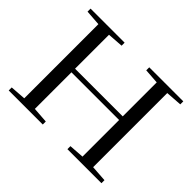

<svg xmlns="http://www.w3.org/2000/svg" viewBox="-144 -881 1100 1100"><g transform="rotate(45 406.0 -331.5)"><path d="M30.3 0V-24.4L125 -31.2V-631.8L30.3 -638.7V-663.1H306.2V-638.7L210.9 -631.8V-356.9H597.2V-632.3L505.9 -638.7V-663.1H781.7V-638.7L683.1 -631.8V-31.2L781.7 -24.4V0H505.9V-24.4L597.2 -30.8V-327.6H210.9V-31.2L306.2 -24.4V0Z"/></g></svg>

Font: Elstob 18pt
Style: Regular
Weight: 400
Designer: Peter S. Baker
Version: Version 1.015